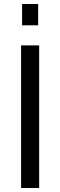

<svg xmlns="http://www.w3.org/2000/svg" viewBox="-20 -936 300 956"><path d="M85 0V-710H175V0ZM90 -810V-916H170V-810Z"/></svg>

Font: Raleway Medium
Style: Regular
Weight: 500
Designer: Matt McInerney, Pablo Impallari, Rodrigo Fuenzalida
Foundry: Matt McInerney, Pablo Impallari, Rodrigo Fuenzalida
Version: Version 4.026